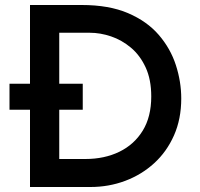

<svg xmlns="http://www.w3.org/2000/svg" viewBox="-20 -748 801 768"><path d="M100 0V-728H307Q416 -728 492 -695.5Q568 -663 615 -608.5Q662 -554 683.5 -487.5Q705 -421 705 -354Q705 -272 676 -206.5Q647 -141 596.5 -95Q546 -49 480.5 -24.5Q415 0 342 0ZM217 -112H321Q398 -112 457.5 -141Q517 -170 551 -225.5Q585 -281 585 -362Q585 -430 562.5 -478.5Q540 -527 503.5 -557.5Q467 -588 424 -602.5Q381 -617 339 -617H217ZM18 -413H311V-309H18Z"/></svg>

Font: Synthetic SemiBold
Style: Regular
Weight: 600
Designer: Santiago Orozco
Foundry: Typemade
Version: Version 2.000; ttfautohint (v1.8.4.7-5d5b)